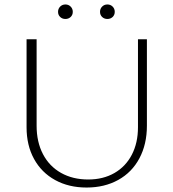

<svg xmlns="http://www.w3.org/2000/svg" viewBox="-20 -834 776 860"><path d="M240 -781Q240 -795 249.5 -804.5Q259 -814 273 -814Q287 -814 296.5 -804.5Q306 -795 306 -781Q306 -767 296.5 -758Q287 -749 273 -749Q259 -749 249.5 -758Q240 -767 240 -781ZM428 -781Q428 -795 437.5 -804.5Q447 -814 461 -814Q475 -814 484.5 -804.5Q494 -795 494 -781Q494 -767 484.5 -758Q475 -749 461 -749Q447 -749 437.5 -758Q428 -767 428 -781ZM99 -264V-658H144V-271Q144 -198 172.5 -143.5Q201 -89 253.5 -59.5Q306 -30 375 -30Q442 -30 492.5 -59Q543 -88 570.5 -141Q598 -194 598 -264V-658H638V-271Q638 -188 604.5 -125Q571 -62 509.5 -28Q448 6 368 6Q288 6 227 -27.5Q166 -61 132.5 -122Q99 -183 99 -264Z"/></svg>

Font: Ysabeau Infant Light
Style: Regular
Weight: 300
Designer: Christian Thalmann (Catharsis Fonts)
Version: Version 0.003